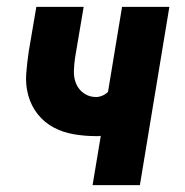

<svg xmlns="http://www.w3.org/2000/svg" viewBox="-20 -540 540 560"><path d="M250 0 274 -144Q270 -143 266.5 -143Q263 -143 259 -143Q227 -143 195 -148.5Q163 -154 136 -168.5Q109 -183 90 -207Q71 -231 62.5 -261.5Q54 -292 56.5 -325Q59 -358 64 -391L86 -520H224L199 -372Q196 -352 195.5 -332.5Q195 -313 202 -296Q209 -279 224.5 -268Q240 -257 260 -257Q269 -257 278.5 -261Q288 -265 295 -272L336 -520H474L388 0Z"/></svg>

Font: Iosevka Heavy Oblique
Style: Regular
Weight: 900
Italic angle: -9°
Monospace: yes
Designer: Belleve Invis
Foundry: Belleve Invis
Version: Version 32.5.0; ttfautohint (v1.8.4)